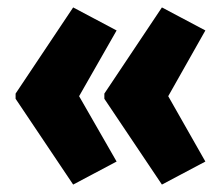

<svg xmlns="http://www.w3.org/2000/svg" viewBox="-20 -539 600 517"><path d="M22 -287 177 -519 294 -457 193 -280 294 -104 177 -42 22 -273ZM261 -287 416 -519 533 -457 433 -280 533 -104 416 -42 261 -273Z"/></svg>

Font: Noto Sans Gurmukhi UI ExtraCondensed Black
Style: Regular
Weight: 900
Width: 2
Designer: Jelle Bosma - Monotype Design Team
Foundry: Monotype Imaging Inc.
Version: Version 2.004; ttfautohint (v1.8.4.7-5d5b)